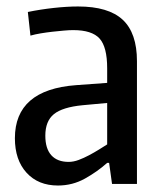

<svg xmlns="http://www.w3.org/2000/svg" viewBox="-20 -568 499 593"><path d="M159 5Q98 5 62 -34.5Q26 -74 26 -141Q26 -291 215 -305L311 -312V-357Q311 -423 287.5 -449Q264 -475 206 -475Q194 -475 177 -473.5Q160 -472 142 -470Q124 -468 106 -465Q88 -462 74 -458L66 -531Q105 -539 146 -543.5Q187 -548 221 -548Q315 -548 359 -507Q403 -466 403 -379V0H326L317 -65H311Q281 -38 242.5 -16.5Q204 5 159 5ZM192 -68Q207 -68 223 -74Q239 -80 255 -88.5Q271 -97 285.5 -106Q300 -115 311 -122V-250L235 -243Q173 -237 146.5 -215.5Q120 -194 120 -149Q120 -109 138.5 -88.5Q157 -68 192 -68Z"/></svg>

Font: Encode Sans Compressed
Style: Medium
Weight: 500
Designer: Pablo Impallari, Andres Torresi
Foundry: Pablo Impallari, Andres Torresi
Version: Version 1.000; ttfautohint (v1.00) -l 8 -r 50 -G 200 -x 14 -